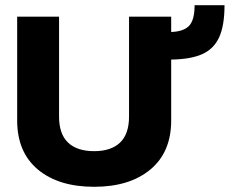

<svg xmlns="http://www.w3.org/2000/svg" viewBox="-20 -708 894 738"><path d="M46 -245V-644H207V-260Q207 -193 241.5 -160Q276 -127 342 -127Q407 -127 441.5 -160Q476 -193 476 -260V-644H638V-585Q687 -587 707.5 -609.5Q728 -632 728 -688H843Q843 -610 822.5 -565Q802 -520 757.5 -500Q713 -480 638 -479V-245Q638 -123 558 -56.5Q478 10 342 10Q205 10 125.5 -56.5Q46 -123 46 -245Z"/></svg>

Font: Kanit SemiBold
Style: Regular
Weight: 600
Designer: Katatrad Team
Foundry: CadsonDemak
Version: Version 1.030